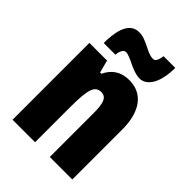

<svg xmlns="http://www.w3.org/2000/svg" viewBox="-224 -874 977 977"><g transform="rotate(45 264.5 -386.0)"><path d="M102 -604H186C189 -640 204 -652 215 -652C248 -652 306 -605 358 -605C409 -605 449 -663 449 -772H365C360 -741 353 -724 336 -724C291 -724 247 -771 191 -771C111 -771 102 -666 102 -604ZM328 -563C269 -563 229 -537 204 -485H195L177 -553H50V0H212V-253C212 -378 224 -419 270 -419C310 -419 318 -381 318 -308V0H480V-360C480 -489 424 -563 328 -563Z"/></g></svg>

Font: Noto Sans Arabic ExtCond Blk
Style: Regular
Weight: 900
Width: 2
Designer: Monotype Design Team, Nadine Chahine, Nizar Qandah and Khaled Hosny
Foundry: Monotype Imaging Inc.
Version: Version 2.012